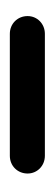

<svg xmlns="http://www.w3.org/2000/svg" viewBox="123 -530 113 400"><g transform="rotate(-90 180.0 -330.5)"><path d="M18 -330C18 -310 34 -294 55 -294H309C330 -294 346 -310 346 -330C346 -351 330 -367 309 -367H55C34 -367 18 -351 18 -330Z"/></g></svg>

Font: LS
Style: Regular
Weight: 400
Designer: BSozoo
Foundry: BSozoo
Version: Version 001.000